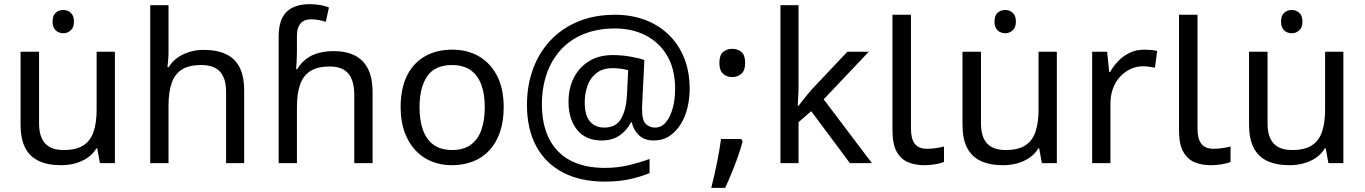

<svg xmlns="http://www.w3.org/2000/svg" viewBox="-20 -785 6570 924"><path d="M285 -737Q305 -737 320.5 -723.5Q336 -710 336 -681Q336 -653 320.5 -639Q305 -625 285 -625Q263 -625 248 -639Q233 -653 233 -681Q233 -710 248 -723.5Q263 -737 285 -737ZM533 -536V0H461L448 -71H444Q427 -43 400 -25Q373 -7 341 1.5Q309 10 274 10Q210 10 166.5 -10.5Q123 -31 101 -74Q79 -117 79 -185V-536H168V-191Q168 -127 197 -95Q226 -63 287 -63Q347 -63 381.5 -85.5Q416 -108 430.5 -151.5Q445 -195 445 -257V-536Z M791 -537Q791 -518 789.5 -498Q788 -478 786 -462H792Q809 -490 835 -508Q861 -526 893 -535.5Q925 -545 959 -545Q1024 -545 1067.5 -524.5Q1111 -504 1133 -461Q1155 -418 1155 -349V0H1068V-343Q1068 -408 1039 -440Q1010 -472 948 -472Q888 -472 854 -449.5Q820 -427 805.5 -383.5Q791 -340 791 -277V0H703V-760H791Z M1321 -611Q1321 -665 1338.5 -699Q1356 -733 1389.5 -749Q1423 -765 1469 -765Q1498 -765 1522.5 -760.5Q1547 -756 1563 -749L1548 -680Q1532 -685 1514.5 -688.5Q1497 -692 1477 -692Q1443 -692 1426 -671.5Q1409 -651 1409 -613V-535Q1409 -513 1407.5 -488Q1406 -463 1405 -452H1410Q1429 -483 1454.5 -502Q1480 -521 1513 -530Q1546 -539 1586 -539Q1646 -539 1687.5 -518Q1729 -497 1751 -453.5Q1773 -410 1773 -343V0H1685V-326Q1685 -398 1656 -431.5Q1627 -465 1567 -465Q1509 -465 1474.5 -443.5Q1440 -422 1424.5 -379Q1409 -336 1409 -271V0H1321Z M2404 -269Q2404 -202 2386.5 -150.5Q2369 -99 2336.5 -63Q2304 -27 2257.5 -8.5Q2211 10 2154 10Q2101 10 2056 -8.5Q2011 -27 1978 -63Q1945 -99 1926.5 -150.5Q1908 -202 1908 -269Q1908 -358 1938 -419.5Q1968 -481 2024 -513.5Q2080 -546 2157 -546Q2230 -546 2285.5 -513.5Q2341 -481 2372.5 -419.5Q2404 -358 2404 -269ZM1999 -269Q1999 -206 2015.5 -159.5Q2032 -113 2067 -88Q2102 -63 2156 -63Q2210 -63 2245 -88Q2280 -113 2296.5 -159.5Q2313 -206 2313 -269Q2313 -333 2296 -378Q2279 -423 2244.5 -447.5Q2210 -472 2155 -472Q2073 -472 2036 -418Q1999 -364 1999 -269Z M3299 -357Q3299 -311 3288.5 -267Q3278 -223 3256 -187.5Q3234 -152 3202 -130.5Q3170 -109 3126 -109Q3080 -109 3053.5 -135.5Q3027 -162 3021 -196H3016Q2998 -159 2963 -134Q2928 -109 2875 -109Q2799 -109 2757.5 -160Q2716 -211 2716 -295Q2716 -361 2742 -411.5Q2768 -462 2815.5 -491Q2863 -520 2928 -520Q2972 -520 3014.5 -512.5Q3057 -505 3081 -496L3071 -293Q3070 -275 3070 -267.5Q3070 -260 3070 -257Q3070 -205 3088.5 -188Q3107 -171 3132 -171Q3163 -171 3184.5 -196.5Q3206 -222 3217.5 -264.5Q3229 -307 3229 -358Q3229 -451 3191.5 -515.5Q3154 -580 3088.5 -614Q3023 -648 2940 -648Q2855 -648 2789 -621Q2723 -594 2678.5 -545Q2634 -496 2611 -429.5Q2588 -363 2588 -283Q2588 -185 2623 -116.5Q2658 -48 2725.5 -12.5Q2793 23 2891 23Q2952 23 3007.5 9.5Q3063 -4 3106 -20V48Q3063 66 3009.5 77.5Q2956 89 2891 89Q2773 89 2689 45Q2605 1 2560.5 -81.5Q2516 -164 2516 -280Q2516 -373 2545 -452.5Q2574 -532 2629 -590.5Q2684 -649 2762.5 -681.5Q2841 -714 2940 -714Q3018 -714 3083.5 -689.5Q3149 -665 3197.5 -618.5Q3246 -572 3272.5 -506Q3299 -440 3299 -357ZM2794 -293Q2794 -229 2819.5 -200Q2845 -171 2888 -171Q2944 -171 2968.5 -213Q2993 -255 2997 -322L3003 -447Q2990 -451 2970 -454Q2950 -457 2929 -457Q2880 -457 2850 -433Q2820 -409 2807 -371.5Q2794 -334 2794 -293Z M3547 -116 3554 -105Q3545 -70 3531.5 -32Q3518 6 3502.5 44Q3487 82 3470 119H3403Q3418 60 3430.5 -2Q3443 -64 3450 -116ZM3504 -414Q3478 -414 3460 -430Q3442 -446 3442 -482Q3442 -520 3460 -535Q3478 -550 3504 -550Q3530 -550 3548 -535Q3566 -520 3566 -482Q3566 -446 3548 -430Q3530 -414 3504 -414Z M3823 -363Q3823 -347 3821.5 -321Q3820 -295 3819 -276H3823Q3829 -284 3841 -299Q3853 -314 3865.5 -329.5Q3878 -345 3887 -355L4058 -536H4161L3944 -307L4176 0H4070L3884 -250L3823 -197V0H3736V-760H3823Z M4428 10Q4384 10 4349.5 -4.5Q4315 -19 4295 -55.5Q4275 -92 4275 -157V-714H4364V-165Q4364 -117 4382.5 -93Q4401 -69 4441 -69Q4463 -69 4486.5 -72.5Q4510 -76 4523 -80V-6Q4509 1 4481.5 5.5Q4454 10 4428 10Z M4818 -737Q4838 -737 4853.5 -723.5Q4869 -710 4869 -681Q4869 -653 4853.5 -639Q4838 -625 4818 -625Q4796 -625 4781 -639Q4766 -653 4766 -681Q4766 -710 4781 -723.5Q4796 -737 4818 -737ZM5066 -536V0H4994L4981 -71H4977Q4960 -43 4933 -25Q4906 -7 4874 1.5Q4842 10 4807 10Q4743 10 4699.5 -10.5Q4656 -31 4634 -74Q4612 -117 4612 -185V-536H4701V-191Q4701 -127 4730 -95Q4759 -63 4820 -63Q4880 -63 4914.5 -85.5Q4949 -108 4963.5 -151.5Q4978 -195 4978 -257V-536Z M5486 -546Q5501 -546 5518.5 -544.5Q5536 -543 5549 -540L5538 -459Q5525 -462 5509.5 -464Q5494 -466 5480 -466Q5449 -466 5421 -453Q5393 -440 5371 -416.5Q5349 -393 5336.5 -360Q5324 -327 5324 -286V0H5236V-536H5308L5318 -438H5322Q5339 -468 5363 -492.5Q5387 -517 5418 -531.5Q5449 -546 5486 -546Z M5807 10Q5763 10 5728.5 -4.5Q5694 -19 5674 -55.5Q5654 -92 5654 -157V-714H5743V-165Q5743 -117 5761.5 -93Q5780 -69 5820 -69Q5842 -69 5865.5 -72.5Q5889 -76 5902 -80V-6Q5888 1 5860.5 5.5Q5833 10 5807 10Z M6197 -737Q6217 -737 6232.5 -723.5Q6248 -710 6248 -681Q6248 -653 6232.5 -639Q6217 -625 6197 -625Q6175 -625 6160 -639Q6145 -653 6145 -681Q6145 -710 6160 -723.5Q6175 -737 6197 -737ZM6445 -536V0H6373L6360 -71H6356Q6339 -43 6312 -25Q6285 -7 6253 1.5Q6221 10 6186 10Q6122 10 6078.5 -10.5Q6035 -31 6013 -74Q5991 -117 5991 -185V-536H6080V-191Q6080 -127 6109 -95Q6138 -63 6199 -63Q6259 -63 6293.5 -85.5Q6328 -108 6342.5 -151.5Q6357 -195 6357 -257V-536Z"/></svg>

Font: hexukannada05
Style: Book
Weight: 400
Designer: Jelle Bosma - Monotype Design Team
Foundry: Monotype Imaging Inc.
Version: Version 2.003